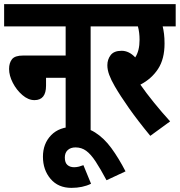

<svg xmlns="http://www.w3.org/2000/svg" viewBox="-20 -642 871 930"><path d="M0 -622H489V-514H419V0H298V-265H203V-227Q203 -157 147 -157Q117 -157 88.5 -181.5Q60 -206 42 -241Q24 -276 24 -308Q24 -337 38 -355Q52 -373 92 -373H298V-514H0Z M421 248Q380 268 326 268Q262 268 225 224.5Q188 181 188 117Q188 54 227.5 13Q267 -28 339 -28Q397 -28 440.5 -0.5Q484 27 519.5 75.5Q555 124 588 188L496 231Q466 175 443 140Q420 105 397.5 88.5Q375 72 346 72Q322 72 308 85Q294 98 294 121Q294 146 306.5 157Q319 168 339 168Q351 168 362.5 165Q374 162 384 158Z M804 -54 708 16Q647 -58 604.5 -118.5Q562 -179 536 -224Q518 -255 509 -279.5Q500 -304 500 -326Q500 -354 516 -375Q532 -396 569 -396Q605 -396 635 -364Q656 -396 656 -449Q656 -485 648 -514H477V-622H831V-514H768Q772 -498 774.5 -477.5Q777 -457 777 -431Q777 -356 745.5 -308Q714 -260 660 -232Q687 -193 725.5 -145.5Q764 -98 804 -54Z"/></svg>

Font: Noto Sans Devanagari UI ExtraCondensed
Style: Bold
Weight: 700
Width: 2
Designer: Jelle Bosma - Monotype Design Team
Foundry: Monotype Imaging Inc.
Version: Version 2.004